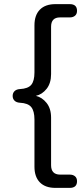

<svg xmlns="http://www.w3.org/2000/svg" viewBox="-20 -725 391 925"><path d="M315.9 -705.1Q351.1 -705.1 351.1 -672.9Q351.1 -657.7 341.6 -649.4Q332 -641.1 315.9 -641.1H269Q226.1 -641.1 226.1 -596.2V-368.2Q226.1 -324.2 204.6 -297.1Q183.1 -270 152.8 -263.2Q182.6 -256.3 204.3 -229.2Q226.1 -202.1 226.1 -158.2V70.8Q226.1 115.7 269 116.2H315.9Q332 116.2 341.6 124.5Q351.1 132.8 351.1 147.9Q351.1 180.2 315.9 180.2H247.1Q198.2 180.2 172.1 153.6Q146 127 146 78.1V-148.9Q146 -189.9 130.6 -209Q115.2 -228 76.2 -230Q59.1 -231 50 -240Q41 -249 41 -262.9Q41 -276.9 50 -285.9Q59.1 -294.9 76.2 -295.9Q115.2 -297.9 130.6 -316.4Q146 -335 146 -376V-603Q146 -651.9 172.1 -678.5Q198.2 -705.1 247.1 -705.1Z"/></svg>

Font: Nunito-Regular
Style: Regular
Weight: 400
Designer: Vernon Adams
Foundry: newtypography
Version: Version 3.000